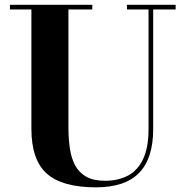

<svg xmlns="http://www.w3.org/2000/svg" viewBox="-20 -770 780 804"><path d="M715.5 -750V-730.5H621.5V-230Q621.5 -106.5 562.5 -46Q503.5 14.5 381.5 14.5Q240.5 14.5 176 -43Q111.5 -100.5 111.5 -230V-730.5H21.5V-750H366.5V-730.5H266.5V-240Q266.5 -190.5 272.5 -149Q278.5 -107.5 295 -77Q311.5 -46.5 341.8 -29.8Q372 -13 420 -13Q474.5 -13 515.5 -34.5Q556.5 -56 579.2 -103.8Q602 -151.5 602 -230V-730.5H511.5V-750Z"/></svg>

Font: Bodoni Moda SC 11pt
Style: Bold
Weight: 700
Version: Version 2.005